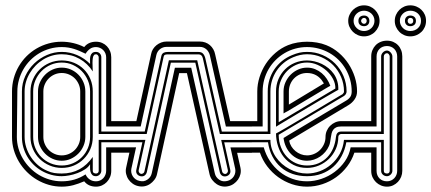

<svg xmlns="http://www.w3.org/2000/svg" viewBox="-20 -698 1613 718"><path d="M94 -356Q94 -380.4 103.3 -401.5Q112.5 -422.6 128.4 -438.2Q144.3 -453.9 165.6 -462.9Q187 -471.9 210.9 -471.9Q235.8 -471.9 257 -463.1Q278.1 -454.3 293.7 -438.7Q309.3 -423.1 318.1 -402Q326.9 -380.9 326.9 -356V-186Q326.9 -161.6 317.9 -140.5Q308.8 -119.4 293.2 -103.8Q277.6 -88.1 256.5 -79.1Q235.4 -70.1 210.9 -70.1Q187 -70.1 165.6 -79.1Q144.3 -88.1 128.4 -103.8Q112.5 -119.4 103.3 -140.5Q94 -161.6 94 -186ZM104 -186Q104 -163.6 112.3 -144Q120.6 -124.5 135 -110.1Q149.4 -95.7 168.9 -87.4Q188.5 -79.1 210.9 -79.1Q233.4 -79.1 252.8 -87.5Q272.2 -95.9 286.5 -110.5Q300.8 -125 308.8 -144.4Q316.9 -163.8 316.9 -186V-356Q316.9 -377.7 308.6 -397.3Q300.3 -417 286 -431.8Q271.7 -446.5 252.4 -455.3Q233.2 -464.1 210.9 -464.1Q189 -464.1 169.4 -455.6Q149.9 -447 135.4 -432.3Q120.8 -417.5 112.4 -397.8Q104 -378.2 104 -356ZM122.1 -356Q122.1 -374 129.3 -390.1Q136.5 -406.2 148.6 -418.5Q160.6 -430.7 176.8 -437.9Q192.9 -445.1 210.9 -445.1Q229.2 -445.1 245.4 -437.9Q261.5 -430.7 273.4 -418.5Q285.4 -406.2 292.2 -390.1Q299.1 -374 299.1 -356V-186Q299.1 -168.5 292.1 -152.2Q285.2 -136 273.1 -123.8Q261 -111.6 245 -104.2Q229 -96.9 210.9 -96.9Q192.9 -96.9 176.8 -104.1Q160.6 -111.3 148.6 -123.5Q136.5 -135.7 129.3 -151.9Q122.1 -168 122.1 -186ZM142.1 -186Q142.1 -171.6 147.6 -159.1Q153.1 -146.5 162.4 -137.2Q171.6 -127.9 184.2 -122.4Q196.8 -116.9 210.9 -116.9Q225.1 -116.9 237.8 -122.4Q250.5 -127.9 259.8 -137.2Q269 -146.5 274.5 -159.1Q280 -171.6 280 -186V-356Q280 -370.1 274.5 -382.8Q269 -395.5 259.8 -404.8Q250.5 -414.1 237.8 -419.6Q225.1 -425 210.9 -425Q196.8 -425 184.2 -419.6Q171.6 -414.1 162.4 -404.8Q153.1 -395.5 147.6 -382.8Q142.1 -370.1 142.1 -356ZM210.9 0Q186 0 162.7 -6.7Q139.4 -13.4 118.7 -25.6Q97.9 -37.8 80.7 -54.9Q63.5 -72 51 -92.8Q38.6 -113.5 31.7 -137.1Q24.9 -160.6 24.9 -186V-356Q24.9 -381.6 31.5 -405.4Q38.1 -429.2 50.2 -450Q62.3 -470.7 79.2 -487.7Q96.2 -504.6 116.9 -516.7Q137.7 -528.8 161.4 -535.4Q185.1 -542 210.9 -542Q232.2 -542 254.2 -536.9Q276.1 -531.7 294.9 -522Q303.2 -532.5 314.3 -537.2Q325.4 -542 339.1 -542Q351.6 -542 361.9 -537.5Q372.3 -533 379.9 -525Q387.5 -517.1 391.7 -506.5Q396 -495.8 396 -483.9V-245.1H422.9V-225.1H377V-483.9Q377 -491.7 374 -498.7Q371.1 -505.6 366 -510.7Q360.8 -515.9 353.9 -518.9Q346.9 -522 339.1 -522Q325.4 -522 316.2 -515.1Q306.9 -508.3 300 -497.1Q288.3 -502.7 278 -507.2Q267.6 -511.7 257.1 -515Q246.6 -518.3 235.4 -520.1Q224.1 -522 210.9 -522Q187.7 -522 166.4 -515.9Q145 -509.8 126.6 -498.8Q108.2 -487.8 93 -472.4Q77.9 -457 67.3 -438.6Q56.6 -420.2 50.8 -399.2Q44.9 -378.2 44.9 -356L43 -186Q43 -164.6 48.8 -143.8Q54.7 -123 65.6 -104.6Q76.4 -86.2 91.7 -70.7Q106.9 -55.2 125.6 -43.9Q144.3 -32.7 165.9 -26.4Q187.5 -20 210.9 -20Q235.1 -20 257.3 -26.2Q279.5 -32.5 300 -45.9Q305.2 -33.9 315.3 -27Q325.4 -20 339.1 -20Q347.4 -20 354.4 -23.2Q361.3 -26.4 366.3 -31.7Q371.3 -37.1 374.1 -44.2Q377 -51.3 377 -59.1V-147H422.9V-127H396V-59.1Q396 -46.6 391.5 -35.9Q387 -25.1 379.2 -17.1Q371.3 -9 361.1 -4.5Q350.8 0 339.1 0Q325.4 0 314.3 -4.8Q303.2 -9.5 294.9 -20Q284.2 -15.6 274.2 -11.8Q264.2 -8.1 254.2 -5.5Q244.1 -2.9 233.5 -1.5Q222.9 0 210.9 0ZM210.9 -39.1Q190.4 -39.1 171.5 -44.3Q152.6 -49.6 136 -59.1Q119.4 -68.6 105.8 -81.9Q92.3 -95.2 82.5 -111.6Q72.8 -127.9 67.4 -146.7Q62 -165.5 62 -186V-356Q62 -386.7 74.6 -413.7Q87.2 -440.7 108 -460.7Q128.9 -480.7 155.6 -492.3Q182.4 -503.9 210.9 -503.9Q240.5 -503.9 268.2 -492.1Q295.9 -480.2 316.9 -459Q316.9 -465.8 316.7 -473.6Q316.4 -481.4 318.1 -488.2Q319.8 -494.9 324.6 -499.4Q329.3 -503.9 339.1 -503.9Q347.4 -503.9 353.1 -498.2Q358.9 -492.4 358.9 -483.9V-206.1H422.9V-197H349.1V-483.9Q349.1 -487.8 345.9 -491.5Q342.8 -495.1 339.1 -495.1Q336.7 -495.1 334.2 -494.1Q331.8 -493.2 331.1 -491Q328.1 -488.3 327 -480.3Q325.9 -472.4 325.9 -462.9Q325.9 -453.4 326.4 -444.5Q326.9 -435.5 326.9 -430.9Q307.4 -461.2 277.3 -478.1Q247.3 -495.1 210.9 -495.1Q191.9 -495.1 174.2 -489.9Q156.5 -484.6 141.1 -475.1Q125.7 -465.6 113 -452.5Q100.3 -439.5 91.2 -424.1Q82 -408.7 77 -391.4Q72 -374 72 -356V-186Q72 -166.3 78.1 -147Q84.2 -127.7 95.5 -110.7Q106.7 -93.8 122.3 -80.3Q137.9 -66.9 157 -59.1Q169.9 -53 183.2 -51Q196.5 -49.1 210.9 -49.1Q248 -49.1 277 -64.9Q305.9 -80.8 326.9 -111.1V-59.1Q326.9 -53.7 330.7 -51.4Q334.5 -49.1 339.1 -49.1Q343.5 -49.1 346.3 -51.8Q349.1 -54.4 349.1 -59.1V-175H422.9V-166H358.9V-59.1Q358.9 -55.4 357.2 -51.8Q355.5 -48.1 352.8 -45.3Q350.1 -42.5 346.4 -40.8Q342.8 -39.1 339.1 -39.1Q329.6 -39.1 325 -43.8Q320.3 -48.6 318.5 -55.5Q316.7 -62.5 316.8 -70.3Q316.9 -78.1 316.9 -84Q310.5 -73 297.7 -64.7Q284.9 -56.4 269.7 -50.7Q254.4 -44.9 238.6 -42Q222.9 -39.1 210.9 -39.1Z M415 -127V-147H488.8L471.2 -66.9Q469.7 -59.6 471.2 -52.1Q472.7 -44.7 476.7 -38.5Q480.7 -32.2 487.1 -27.7Q493.4 -23.2 501.5 -21.5Q509.5 -19.5 516.8 -20.5Q524.2 -21.5 531.2 -26.4Q537.4 -30.5 541.6 -36.5Q545.9 -42.5 547.6 -50.5L634 -444.6H695.1L783.2 -50.3Q784.9 -42.2 789.2 -36.3Q793.5 -30.3 799.6 -26.1Q806.6 -21.2 814 -20.3Q821.3 -19.3 829.3 -21.2Q837.4 -22.9 843.8 -27.5Q850.1 -32 854.1 -38.2Q858.2 -44.4 859.6 -51.9Q861.1 -59.3 859.6 -66.7L841.8 -146.7H922.1V-126.7H866.7L879.2 -70.8Q881.8 -58.6 879.2 -47.1Q876.5 -35.6 870 -26.4Q863.5 -17.1 854 -10.5Q844.5 -3.9 833.5 -1.7Q821.8 1 810.4 -1.2Q799.1 -3.4 789.8 -9.8Q781 -15.6 773.7 -25Q766.4 -34.4 763.7 -46.1L679 -424.6H650.1L567.1 -46.4Q564.5 -34.7 557.1 -25.3Q549.8 -15.9 541 -10Q531.7 -3.7 520.4 -1.5Q509 0.7 497.3 -2Q486.3 -4.2 476.8 -10.7Q467.3 -17.3 460.8 -26.6Q454.3 -35.9 451.7 -47.4Q449 -58.8 451.7 -71L463.9 -127ZM840.8 -244.9H922.1V-224.9H824.7L764.6 -491.9Q762.9 -498.3 759.6 -503.9Q756.3 -509.5 751.6 -513.7Q746.8 -517.8 740.7 -520.3Q734.6 -522.7 727.1 -522.7H602.8Q595.9 -522.7 589.7 -520.5Q583.5 -518.3 578.4 -514.3Q573.2 -510.3 569.7 -504.6Q566.2 -499 564.7 -492.2L506.1 -225.1H415V-245.1H490L545.2 -496.3Q546.9 -505.9 552.2 -514.4Q557.6 -522.9 565.4 -529.2Q573.2 -535.4 582.9 -539.1Q592.5 -542.7 602.8 -542.7H727.1Q738 -542.7 747.8 -539.2Q757.6 -535.6 765 -529.2Q772.5 -522.7 777.6 -513.8Q782.7 -504.9 784.7 -494.1ZM507.1 -47.9Q510.7 -47.1 514.9 -49.6Q519 -52 520 -56.4L611.6 -472.7H717.5L810.8 -56.2Q811.8 -51.8 815.9 -49.3Q820.1 -46.9 823.7 -47.6Q828.1 -48.8 830.6 -52.9Q833 -56.9 832.3 -60.8L807.1 -174.8H922.1V-165.8H818.4L841.1 -62.5Q843 -53 838.4 -46.9Q833.7 -40.8 825.7 -38.8Q816.2 -36.9 809.9 -41.5Q803.7 -46.1 801.8 -54.2L710.4 -463.6H618.9L529.1 -54.4Q527.1 -46.4 520.9 -41.7Q514.6 -37.1 505.1 -39.1Q497.1 -41 492.4 -47.1Q487.8 -53.2 489.7 -62.7L512.5 -166H415V-175H523.7L498.5 -61Q497.8 -57.1 500.2 -53.1Q502.7 -49.1 507.1 -47.9ZM583.3 -488.3Q584.2 -493.2 586.7 -496.2Q589.1 -499.3 592.3 -500.9Q595.5 -502.4 599.2 -503.1Q603 -503.7 607.2 -503.7H722.2Q733.9 -503.7 739.7 -496.9Q745.6 -490.2 748.3 -477.8L809.6 -205.8H922.1V-196.8H802.2L738.5 -480.2Q735.1 -494.6 722.9 -494.6H606.2Q601.8 -494.6 597.5 -493.3Q593.3 -491.9 592 -486.3L528.6 -197H415V-206.1H521.2Z M1012.2 -356Q1012.2 -380.9 1021.2 -402Q1030.3 -423.1 1045.9 -438.7Q1061.5 -454.3 1082.6 -463.1Q1103.8 -471.9 1128.2 -471.9Q1141.6 -471.9 1155.8 -468.6Q1169.9 -465.3 1183.2 -459Q1196.5 -452.6 1208.1 -443.2Q1219.7 -433.8 1228.3 -421.6Q1236.8 -409.4 1241.3 -394.4Q1245.8 -379.4 1245.1 -362.1Q1244.6 -362.1 1235 -356.6Q1225.3 -351.1 1210 -342.2Q1194.6 -333.3 1174.9 -321.7Q1155.3 -310.1 1134.4 -297.6Q1113.5 -285.2 1093.1 -272.9Q1072.8 -260.7 1055.9 -250.7Q1039.1 -240.7 1027.3 -233.5Q1015.6 -226.3 1012.2 -224.1ZM942.1 -245.1V-356Q942.1 -383.1 950.6 -409.7Q959 -436.3 974.1 -459.4Q989.3 -482.4 1010.5 -500.6Q1031.7 -518.8 1057.1 -529.1Q1074 -535.9 1092.4 -538.9Q1110.8 -542 1128.2 -542Q1146.5 -542 1165 -538.9Q1183.6 -535.9 1200.2 -529.1Q1225.8 -518.8 1246.9 -500.6Q1268.1 -482.4 1283.2 -459.4Q1298.3 -436.3 1306.8 -409.7Q1315.2 -383.1 1315.2 -356Q1315.2 -339.4 1306 -326.3Q1296.9 -313.2 1283.2 -304.9L1061.3 -172.1Q1063.5 -160.4 1069.7 -150.4Q1075.9 -140.4 1085 -132.9Q1094 -125.5 1105.1 -121.2Q1116.2 -116.9 1128.2 -116.9Q1141.6 -116.9 1154.2 -122.2Q1166.7 -127.4 1176.3 -136.8Q1185.8 -146.2 1191.5 -158.8Q1197.3 -171.4 1197.3 -186Q1197.3 -198 1201.9 -208.7Q1206.5 -219.5 1214.6 -227.5Q1222.7 -235.6 1233.4 -240.4Q1244.1 -245.1 1256.3 -245.1H1346.2V-225.1H1256.3Q1244.4 -225.1 1237.2 -221.7Q1230 -218.3 1226 -212.5Q1221.9 -206.8 1220.1 -199.3Q1218.3 -191.9 1217.2 -183.8Q1216.1 -175.8 1214.7 -167.5Q1213.4 -159.2 1210.2 -152.1Q1205.1 -140.1 1196.5 -130Q1188 -119.9 1177.1 -112.5Q1166.3 -105.2 1153.8 -101.1Q1141.4 -96.9 1128.2 -96.9Q1110.6 -96.9 1095.5 -103.5Q1080.3 -110.1 1068.8 -121.5Q1057.4 -132.8 1049.9 -148.3Q1042.5 -163.8 1040.3 -181.9Q1040.5 -182.1 1041.4 -182.6Q1042.2 -183.1 1045.3 -184.9Q1048.3 -186.8 1054.4 -190.6Q1060.5 -194.3 1071.5 -200.9Q1082.5 -207.5 1099.4 -217.5Q1116.2 -227.5 1140.5 -242.1Q1164.8 -256.6 1197.5 -276.1Q1230.2 -295.7 1273.2 -321Q1283.9 -327.1 1289.6 -335.2Q1295.2 -343.3 1295.2 -356Q1295.2 -379.2 1289.2 -400.5Q1283.2 -421.9 1272.3 -440.3Q1261.5 -458.7 1246.2 -473.9Q1231 -489 1212.4 -499.6Q1193.8 -510.3 1172.5 -516.1Q1151.1 -522 1128.2 -522Q1105.2 -522 1084 -516.1Q1062.7 -510.3 1044.3 -499.4Q1025.9 -488.5 1010.7 -473.4Q995.6 -458.3 984.7 -439.8Q973.9 -421.4 968 -400.1Q962.2 -378.9 962.2 -356V-225.1H914.8V-245.1ZM1234.1 -366.9Q1234.6 -385 1225.5 -402.5Q1216.3 -419.9 1201.2 -433.6Q1186 -447.3 1166.9 -455.7Q1147.7 -464.1 1128.2 -464.1Q1106.2 -464.1 1086.8 -455.3Q1067.4 -446.5 1053.1 -431.8Q1038.8 -417 1030.5 -397.3Q1022.2 -377.7 1022.2 -356V-241ZM1040.3 -356Q1040.3 -374.3 1047.6 -390.5Q1054.9 -406.7 1067 -418.8Q1079.1 -430.9 1095 -438Q1110.8 -445.1 1128.2 -445.1Q1144.3 -445.1 1158.1 -439.5Q1171.9 -433.8 1183 -424.6Q1194.1 -415.3 1202.3 -402.8Q1210.4 -390.4 1215.3 -377Q1214.8 -376.7 1213.5 -376.1Q1212.2 -375.5 1207.3 -372.7Q1202.4 -369.9 1192.5 -364Q1182.6 -358.2 1165 -347.7Q1147.5 -337.2 1120.7 -321.2Q1094 -305.2 1055.2 -282Q1051.5 -279.8 1047.7 -278.1Q1043.9 -276.4 1040.3 -273.9ZM981.2 -206.1V-356Q981.2 -378.9 987.5 -399.8Q993.9 -420.7 1005.7 -438.2Q1017.6 -455.8 1034.4 -469.6Q1051.3 -483.4 1072.3 -491.9Q1086.7 -498 1099.9 -501Q1113 -503.9 1128.2 -503.9Q1158.9 -503.9 1185.9 -492.3Q1212.9 -480.7 1232.9 -460.7Q1252.9 -440.7 1264.5 -413.7Q1276.1 -386.7 1276.1 -356Q1276.1 -350.8 1273.4 -346.4Q1270.8 -342 1266.4 -339.1L1022.2 -194.1Q1022.2 -168.9 1030.5 -147.8Q1038.8 -126.7 1053.1 -111.5Q1067.4 -96.2 1086.8 -87.6Q1106.2 -79.1 1128.2 -79.1Q1152.1 -79.1 1171.1 -87.4Q1190.2 -95.7 1204 -110.1Q1217.8 -124.5 1226 -144Q1234.1 -163.6 1236.3 -186Q1237.1 -195.1 1241.7 -200.6Q1246.3 -206.1 1256.3 -206.1H1346.2V-197H1256.3Q1251.7 -197 1248.4 -193.7Q1245.1 -190.4 1245.1 -186Q1245.1 -161.6 1235.6 -140.5Q1226.1 -119.4 1210 -103.8Q1193.8 -88.1 1172.6 -79.1Q1151.4 -70.1 1128.2 -70.1Q1099.6 -70.1 1078 -81.1Q1056.4 -92 1041.7 -110.1Q1027.1 -128.2 1019.7 -151.4Q1012.2 -174.6 1012.2 -199Q1012.9 -199 1023.3 -204.8Q1033.7 -210.7 1050.2 -220.3Q1066.7 -230 1087.8 -242.6Q1108.9 -255.1 1131.1 -268.3Q1153.3 -281.5 1175.2 -294.6Q1197 -307.6 1215 -318.4Q1232.9 -329.1 1245.2 -336.5Q1257.6 -344 1261.2 -345.9Q1263.4 -349.1 1264.9 -350.7Q1266.4 -352.3 1266.4 -356Q1266.4 -384.5 1255.6 -409.8Q1244.9 -435.1 1226.2 -454Q1207.5 -472.9 1182.3 -484Q1157 -495.1 1128.2 -495.1Q1114.7 -495.1 1101.9 -492.2Q1089.1 -489.3 1076.2 -483.9Q1056.6 -475.6 1040.9 -462.6Q1025.1 -449.7 1014.2 -433.1Q1003.2 -416.5 997.2 -397Q991.2 -377.4 991.2 -356V-197H914.8V-206.1ZM966.3 -147Q974.1 -119.1 989.5 -95.8Q1004.9 -72.5 1025.9 -55.7Q1046.9 -38.8 1072.9 -29.4Q1098.9 -20 1128.2 -20Q1155.3 -20 1182.1 -29.2Q1209 -38.3 1231.4 -55.1Q1253.9 -71.8 1270 -95.1Q1286.1 -118.4 1291.3 -147H1346.2V-127H1305.2Q1295.9 -98.9 1278.2 -75.6Q1260.5 -52.2 1237.1 -35.4Q1213.6 -18.6 1185.7 -9.3Q1157.7 0 1128.2 0Q1098.9 0 1071.3 -9.4Q1043.7 -18.8 1020.4 -35.6Q997.1 -52.5 979.4 -75.8Q961.7 -99.1 952.1 -127H914.8V-147ZM1191.2 -386 1187.3 -392.1Q1177.5 -408 1162.4 -416.5Q1147.2 -425 1128.2 -425Q1113.5 -425 1101.2 -419.6Q1088.9 -414.1 1079.7 -404.8Q1070.6 -395.5 1065.4 -382.8Q1060.3 -370.1 1060.3 -356V-306.9ZM1275.1 -166Q1270 -137.5 1257.4 -114.1Q1244.9 -90.8 1226.1 -74.1Q1207.3 -57.4 1182.5 -48.2Q1157.7 -39.1 1128.2 -39.1Q1098.6 -39.1 1073.7 -47.7Q1048.8 -56.4 1030 -72.9Q1011.2 -89.4 998.9 -112.8Q986.6 -136.2 982.2 -166H914.8V-175H991.2Q991.2 -157 996.7 -140.6Q1002.2 -124.3 1011.8 -110.4Q1021.5 -96.4 1034.5 -85.1Q1047.6 -73.7 1062.9 -65.7Q1078.1 -57.6 1094.7 -53.3Q1111.3 -49.1 1128.2 -49.1Q1152.1 -49.1 1175.5 -57.7Q1199 -66.4 1218.1 -82.8Q1237.3 -99.1 1250.4 -122.4Q1263.4 -145.8 1266.4 -175H1346.2V-166Z M1388.2 -147V-59.1Q1388.2 -50.3 1391.1 -43.1Q1394 -35.9 1399.2 -30.8Q1404.3 -25.6 1411.5 -22.8Q1418.7 -20 1427.2 -20Q1435.5 -20 1442.5 -23.2Q1449.5 -26.4 1454.6 -31.7Q1459.7 -37.1 1462.5 -44.2Q1465.3 -51.3 1465.3 -59.1V-487.1Q1465.3 -495.4 1462.5 -502.4Q1459.7 -509.5 1454.6 -514.8Q1449.5 -520 1442.5 -522.9Q1435.5 -525.9 1427.2 -525.9Q1418.7 -525.9 1411.5 -523.1Q1404.3 -520.3 1399.2 -515.1Q1394 -510 1391.1 -502.8Q1388.2 -495.6 1388.2 -487.1V-225.1H1336.2V-245.1H1368.2V-487.1Q1368.2 -499.8 1372.7 -510.5Q1377.2 -521.2 1385 -529.2Q1392.8 -537.1 1403.7 -541.5Q1414.6 -545.9 1427.2 -545.9Q1439.9 -545.9 1450.4 -541.4Q1460.9 -536.9 1468.5 -528.9Q1476.1 -521 1480.2 -510.3Q1484.4 -499.5 1484.4 -487.1V-59.1Q1484.4 -47.4 1480.1 -36.7Q1475.8 -26.1 1468.1 -17.9Q1460.4 -9.8 1450.1 -4.9Q1439.7 0 1427.2 0Q1415.5 0 1404.9 -4.4Q1394.3 -8.8 1386.1 -16.7Q1377.9 -24.7 1373 -35.4Q1368.2 -46.1 1368.2 -59.1V-127H1336.2V-147ZM1437.3 -487.1Q1437.3 -490.7 1434.2 -494.9Q1431.2 -499 1427.2 -499Q1421.9 -499 1418.6 -495.2Q1415.3 -491.5 1415.3 -487.1V-197H1336.2V-206.1H1405.3V-487.1Q1405.3 -491.2 1407.1 -495.1Q1408.9 -499 1412.1 -502.2Q1415.3 -505.4 1419.2 -507.2Q1423.1 -509 1427.2 -509Q1430.9 -509 1434.6 -507Q1438.2 -504.9 1441 -501.7Q1443.8 -498.5 1445.6 -494.6Q1447.3 -490.7 1447.3 -487.1V-59.1Q1447.3 -54.9 1445.4 -51.3Q1443.6 -47.6 1440.7 -44.9Q1437.7 -42.2 1434.2 -40.6Q1430.7 -39.1 1427.2 -39.1Q1418.2 -39.1 1411.7 -44.9Q1405.3 -50.8 1405.3 -59.1V-166H1336.2V-175H1415.3V-59.1Q1415.3 -53.7 1418.9 -51.4Q1422.6 -49.1 1427.2 -49.1Q1432.6 -49.1 1434.9 -52.1Q1437.3 -55.2 1437.3 -59.1ZM1573.2 -620.1Q1573.2 -607.7 1568.6 -597Q1564 -586.4 1555.9 -578.6Q1547.9 -570.8 1537.1 -566.4Q1526.4 -562 1514.4 -562Q1502.4 -562 1491.8 -566.5Q1481.2 -571 1473.4 -579Q1465.6 -586.9 1460.9 -597.4Q1456.3 -607.9 1456.3 -620.1Q1456.3 -632.1 1460.9 -642.6Q1465.6 -653.1 1473.4 -661Q1481.2 -668.9 1491.8 -673.5Q1502.4 -678 1514.4 -678Q1526.4 -678 1537.1 -673.6Q1547.9 -669.2 1555.9 -661.4Q1564 -653.6 1568.6 -643.1Q1573.2 -632.6 1573.2 -620.1ZM1399.4 -620.1Q1399.4 -607.9 1394.8 -597.4Q1390.1 -586.9 1382.3 -579Q1374.5 -571 1363.9 -566.5Q1353.3 -562 1341.3 -562Q1329.3 -562 1318.6 -566.5Q1307.9 -571 1299.8 -579Q1291.7 -586.9 1287 -597.4Q1282.2 -607.9 1282.2 -620.1Q1282.2 -632.1 1287 -642.6Q1291.7 -653.1 1299.8 -661Q1307.9 -668.9 1318.6 -673.5Q1329.3 -678 1341.3 -678Q1353.3 -678 1363.9 -673.5Q1374.5 -668.9 1382.3 -661Q1390.1 -653.1 1394.8 -642.6Q1399.4 -632.1 1399.4 -620.1ZM1554.4 -620.1Q1554.4 -628.7 1551.3 -635.6Q1548.1 -642.6 1542.6 -647.6Q1537.1 -652.6 1529.9 -655.3Q1522.7 -658 1514.4 -658Q1506.6 -658 1499.5 -655.2Q1492.4 -652.3 1487.1 -647.3Q1481.7 -642.3 1478.5 -635.4Q1475.3 -628.4 1475.3 -620.1Q1475.3 -611.8 1478.5 -604.9Q1481.7 -597.9 1487.1 -592.8Q1492.4 -587.6 1499.5 -584.8Q1506.6 -582 1514.4 -582Q1522.7 -582 1529.9 -584.7Q1537.1 -587.4 1542.6 -592.4Q1548.1 -597.4 1551.3 -604.4Q1554.4 -611.3 1554.4 -620.1ZM1380.4 -620.1Q1380.4 -628.4 1377.2 -635.4Q1374 -642.3 1368.7 -647.3Q1363.3 -652.3 1356.2 -655.2Q1349.1 -658 1341.3 -658Q1333.5 -658 1326.4 -655.2Q1319.3 -652.3 1314 -647.3Q1308.6 -642.3 1305.4 -635.4Q1302.2 -628.4 1302.2 -620.1Q1302.2 -611.8 1305.4 -604.9Q1308.6 -597.9 1314 -592.8Q1319.3 -587.6 1326.4 -584.8Q1333.5 -582 1341.3 -582Q1349.1 -582 1356.2 -584.8Q1363.3 -587.6 1368.7 -592.8Q1374 -597.9 1377.2 -604.9Q1380.4 -611.8 1380.4 -620.1ZM1535.4 -620.1Q1535.4 -610.1 1529.4 -605.1Q1523.4 -600.1 1514.4 -600.1Q1505.4 -600.1 1499.9 -605.5Q1494.4 -610.8 1494.4 -620.1Q1494.4 -629.2 1499.9 -634.5Q1505.4 -639.9 1514.4 -639.9Q1523.4 -639.9 1529.4 -634.9Q1535.4 -629.9 1535.4 -620.1ZM1361.3 -620.1Q1361.3 -610.8 1355.8 -605.5Q1350.3 -600.1 1341.3 -600.1Q1332.3 -600.1 1326.3 -605.1Q1320.3 -610.1 1320.3 -620.1Q1320.3 -629.9 1326.3 -634.9Q1332.3 -639.9 1341.3 -639.9Q1350.3 -639.9 1355.8 -634.5Q1361.3 -629.2 1361.3 -620.1ZM1525.4 -620.1Q1525.4 -625.2 1522.5 -628.2Q1519.5 -631.1 1514.4 -631.1Q1509.8 -631.1 1507.1 -627.8Q1504.4 -624.5 1504.4 -620.1Q1504.4 -615.5 1507.1 -612.2Q1509.8 -608.9 1514.4 -608.9Q1519.5 -608.9 1522.5 -611.8Q1525.4 -614.7 1525.4 -620.1ZM1351.3 -620.1Q1351.3 -624.5 1348.6 -627.8Q1345.9 -631.1 1341.3 -631.1Q1336.9 -631.1 1333.6 -627.4Q1330.3 -623.8 1330.3 -620.1Q1330.3 -616.2 1333.6 -612.5Q1336.9 -608.9 1341.3 -608.9Q1345.9 -608.9 1348.6 -612.2Q1351.3 -615.5 1351.3 -620.1Z"/></svg>

Font: TafelwerkOT
Style: Regular
Weight: 400
Designer: Peter Wiegel
Foundry: Peter Wiegel, based on an original design named Oxford by Christine Lord, 1969
Version: Version 1.000